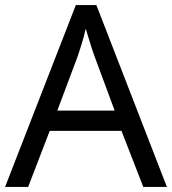

<svg xmlns="http://www.w3.org/2000/svg" viewBox="-20 -737 679 757"><path d="M545 0 459 -221H176L91 0H0L279 -717H360L638 0ZM352 -517Q349 -525 342 -546Q335 -567 328.5 -589.5Q322 -612 318 -624Q311 -593 302 -563.5Q293 -534 287 -517L206 -301H432Z"/></svg>

Font: Noto Sans Medefaidrin
Style: Regular
Weight: 400
Designer: Dalton Maag Ltd
Foundry: Dalton Maag Ltd
Version: Version 1.002; ttfautohint (v1.8.4.7-5d5b)